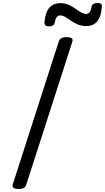

<svg xmlns="http://www.w3.org/2000/svg" viewBox="-20 -1248 700 1282"><path d="M104 14Q82 14 71.5 7Q61 0 65 -16L373 -973Q378 -987 390.5 -993.5Q403 -1000 425 -1000Q448 -1000 458 -993Q468 -986 463 -970L155 -14Q151 0 139 7Q127 14 104 14ZM307 -1072Q275 -1072 277 -1100Q283 -1166 309.5 -1196.5Q336 -1227 383 -1227Q414 -1227 438.5 -1216Q463 -1205 483 -1190.5Q503 -1176 521 -1165.5Q539 -1155 557 -1155Q568 -1155 577.5 -1166Q587 -1177 591 -1202Q595 -1228 632 -1228Q649 -1228 655.5 -1221.5Q662 -1215 660 -1202Q655 -1136 629 -1105Q603 -1074 556 -1074Q524 -1074 499.5 -1084.5Q475 -1095 454.5 -1109.5Q434 -1124 416.5 -1134.5Q399 -1145 381 -1145Q367 -1145 358 -1133Q349 -1121 345 -1096Q343 -1085 333.5 -1078.5Q324 -1072 307 -1072Z"/></svg>

Font: Playwrite SK
Style: Regular
Weight: 400
Designer: Veronika Burian, José Scaglione
Foundry: TypeTogether
Version: Version 1.002